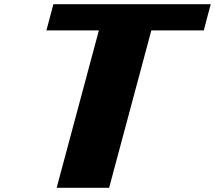

<svg xmlns="http://www.w3.org/2000/svg" viewBox="-20 -895 1024 915"><path d="M250 0H500L701.2 -750H951.2Q956.5 -770.5 967.5 -812.5Q978.5 -854.5 984.4 -875H234.4Q229 -854 217.8 -812.5Q206.5 -771 201.2 -750H451.2Z"/></svg>

Font: Faithful 32x
Style: BoldOblique
Weight: 400
Foundry: Faithful Resource Pack
Version: Version 1.0; January 27, 2023